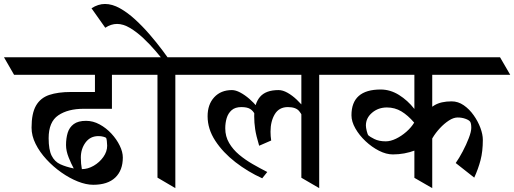

<svg xmlns="http://www.w3.org/2000/svg" viewBox="-74 -950 2629 982"><path d="M411.6 -612.8 498.5 -611.8V-393.6H354.5Q273.4 -393.6 224.1 -360.1Q174.8 -326.7 174.8 -243.2Q174.8 -184.1 190.2 -153.6Q205.6 -123 234.4 -109.9Q263.2 -96.7 303.2 -88.4Q291 -110.4 277.3 -144.3Q263.7 -178.2 263.7 -208Q263.7 -242.7 272.2 -270.8Q280.8 -298.8 303.2 -315.4Q325.7 -332 366.2 -332Q401.9 -332 435.5 -313.7Q469.2 -295.4 495.8 -266.6Q522.5 -237.8 538.3 -205.3Q554.2 -172.9 554.2 -144.5Q554.2 -78.6 515.4 -41.7Q476.6 -4.9 402.8 -4.9Q366.7 -4.9 324.2 -21.7Q281.7 -38.6 240 -67.9Q198.2 -97.2 163.6 -134.8Q128.9 -172.4 108.2 -213.9Q87.4 -255.4 87.4 -296.9Q87.4 -370.1 110.1 -409.7Q132.8 -449.2 177.7 -464.4Q222.7 -479.5 288.1 -479.5H411.6ZM339.4 -143.6Q339.4 -128.9 340.8 -113Q342.3 -97.2 344.7 -85Q375.5 -85 405.3 -102.3Q435.1 -119.6 454.6 -147.2Q474.1 -174.8 474.1 -204.6Q474.1 -215.3 472.4 -229.2Q470.7 -243.2 468.3 -245.1Q465.8 -247.6 454.8 -250.7Q443.8 -253.9 429.2 -253.9Q387.7 -253.9 363.5 -221.2Q339.4 -188.5 339.4 -143.6ZM393.6 -657.2 445.8 -567.4H-2L-53.7 -657.2ZM643.6 -657.2 695.8 -567.4H199.2L147 -657.2Z M787.1 -657.2 839.4 -567.4H639.6L587.9 -657.2ZM914.6 -657.2 966.3 -567.4H767.1L714.8 -657.2ZM731.4 -41.5V-656.2H822.8V12.2ZM805.7 -626H773.4Q751 -654.8 721.4 -689.5Q691.9 -724.1 658.2 -755.6Q624.5 -787.1 590.3 -807.4Q556.2 -827.6 524.9 -827.6Q493.7 -827.6 464.4 -808.1L394 -907.7Q428.2 -929.7 462.9 -929.7Q500 -929.7 539.3 -907.7Q578.6 -885.7 617.2 -850.3Q655.8 -814.9 691.2 -773.9Q726.6 -732.9 755.9 -693.8Q785.2 -654.8 805.7 -626Z M1269 -359.4 1277.3 -349.6Q1274.9 -341.3 1265.9 -333Q1256.8 -324.7 1249 -320.3Q1238.8 -347.2 1229.5 -365.5Q1220.2 -383.8 1204.8 -393.1Q1189.5 -402.3 1160.2 -402.3Q1128.9 -402.3 1110.8 -386.5Q1092.8 -370.6 1085.4 -345.9Q1078.1 -321.3 1078.1 -293.9Q1078.1 -252.4 1097.7 -219Q1117.2 -185.5 1148.9 -158.9Q1180.7 -132.3 1218.5 -110.6Q1256.3 -88.9 1293 -70.3L1267.1 -38.1Q1193.8 -71.3 1130.1 -120.6Q1066.4 -169.9 1027.1 -230Q987.8 -290 987.8 -355.5Q987.8 -416 1021.7 -452.6Q1055.7 -489.3 1112.3 -489.3Q1131.3 -489.3 1154.8 -476.8Q1178.2 -464.4 1201.4 -444.3Q1224.6 -424.3 1242.7 -401.9Q1260.7 -379.4 1269 -359.4ZM1313 -231.4 1251.5 -204.6Q1235.8 -256.8 1231 -289.8Q1226.1 -322.8 1226.1 -355.5Q1226.1 -419.4 1255.6 -454.3Q1285.2 -489.3 1350.6 -489.3Q1372.1 -489.3 1396.5 -475.6Q1420.9 -461.9 1444.1 -439.9Q1467.3 -418 1485.8 -393.1Q1504.4 -368.2 1514.2 -345.2Q1512.2 -338.9 1503.4 -331.8Q1494.6 -324.7 1487.3 -320.3Q1473.1 -361.8 1455.8 -382.1Q1438.5 -402.3 1398.4 -402.3Q1353.5 -402.3 1331.5 -366Q1309.6 -329.6 1309.6 -276.4Q1309.6 -253.4 1313 -231.4ZM1289.6 -657.2 1341.8 -567.4H910.6L858.9 -657.2ZM1649.9 -657.2 1702.1 -567.4H1250L1197.8 -657.2ZM1467.3 -41V-646.5H1558.6V12.2Z M2053.7 -657.2 2106.4 -567.4H1646.5L1594.7 -657.2ZM2483.4 -657.2 2535.6 -567.4H2051.3L1999 -657.2ZM2045.4 -40.5V-656.7H2136.7V12.2ZM2094.2 -223.1 2092.3 -364.7Q2114.3 -391.1 2147.7 -411.4Q2181.2 -431.6 2235.8 -431.6Q2269 -431.6 2297.9 -411.6Q2326.7 -391.6 2348.6 -360.6Q2370.6 -329.6 2383.1 -295.9Q2395.5 -262.2 2395.5 -234.9Q2395.5 -175.8 2383.8 -131.1Q2372.1 -86.4 2351.6 -41.5L2256.8 -116.2Q2274.4 -141.1 2292.7 -175.8Q2311 -210.4 2323.7 -243.7Q2336.4 -276.9 2336.4 -296.4Q2336.4 -318.8 2330.6 -327.6Q2324.7 -335.9 2306.4 -342.5Q2288.1 -349.1 2266.6 -349.1Q2245.6 -349.1 2221.7 -333.5Q2197.8 -317.9 2175.8 -294.2Q2153.8 -270.5 2138.9 -245.4Q2124 -220.2 2121.1 -201.2ZM2092.3 -304.7 2088.9 -308.6Q2101.1 -290.5 2111.3 -277.8L2136.2 -245.6Q2106 -202.6 2050.5 -181.4Q1995.1 -160.2 1935.5 -160.2Q1901.4 -160.2 1864.5 -179Q1827.6 -197.8 1795.7 -227.8Q1763.7 -257.8 1743.7 -293Q1723.6 -328.1 1723.6 -360.4Q1723.6 -492.2 1873 -492.2Q1921.9 -492.2 1966.6 -464.4Q2011.2 -436.5 2044.7 -393.6Q2078.1 -350.6 2092.3 -304.7ZM2044.4 -322.8Q2012.2 -360.4 1978.8 -380.4Q1945.3 -400.4 1904.8 -400.4Q1860.8 -400.4 1829.1 -373.5Q1797.4 -346.7 1797.4 -308.1Q1797.4 -297.4 1801.8 -279.5Q1806.2 -261.7 1810.5 -257.3Q1816.9 -251 1840.6 -239Q1864.3 -227.1 1898.9 -227.1Q1923.3 -227.1 1951.2 -240.5Q1979 -253.9 2004.2 -275.9Q2029.3 -297.9 2044.4 -322.8Z"/></svg>

Font: Annapurna SIL
Style: Bold
Weight: 700
Designer: Peter Martin, Annie Olsen
Foundry: SIL International
Version: Version 2.000